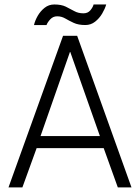

<svg xmlns="http://www.w3.org/2000/svg" viewBox="-20 -816 610 836"><path d="M254.5 -660H316L552.5 0H493L431.5 -171H139.5L77.5 0H17ZM156.5 -223.5H415L286 -589.5H284.5ZM128 -707Q132.5 -726.5 144.2 -747Q156 -767.5 174.2 -782Q192.5 -796.5 216.5 -796.5Q247 -796.5 266.5 -787Q286 -777.5 303.2 -767.8Q320.5 -758 343.5 -758Q362.5 -758 373.5 -771.2Q384.5 -784.5 387.5 -796.5H442.5Q437 -777.5 424.8 -756.8Q412.5 -736 394 -721.5Q375.5 -707 351.5 -707Q321 -707 300.8 -716.5Q280.5 -726 264.2 -735.5Q248 -745 229 -745Q211 -745 199 -732Q187 -719 182.5 -707Z"/></svg>

Font: League Spartan Thin Light
Style: Regular
Weight: 300
Version: Version 2.002